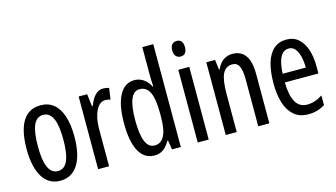

<svg xmlns="http://www.w3.org/2000/svg" viewBox="-86 -1060 2401 1370"><g transform="rotate(-15 1114.5 -375.0)"><path d="M393 -269Q393 -206 382.5 -155Q372 -104 350 -67Q328 -30 294.5 -10Q261 10 215 10Q171 10 138 -10Q105 -30 83.5 -66.5Q62 -103 51 -154.5Q40 -206 40 -269Q40 -358 59 -420Q78 -482 117.5 -514.5Q157 -547 217 -547Q273 -547 312 -515.5Q351 -484 372 -422.5Q393 -361 393 -269ZM123 -269Q123 -201 133 -154.5Q143 -108 164 -84.5Q185 -61 217 -61Q249 -61 270 -84Q291 -107 301 -153.5Q311 -200 311 -269Q311 -338 301 -384Q291 -430 270 -453Q249 -476 217 -476Q168 -476 145.5 -424.5Q123 -373 123 -269Z M678 -547Q689 -547 699.5 -545.5Q710 -544 722 -540L710 -456Q702 -460 692 -461.5Q682 -463 671 -463Q650 -463 633 -449.5Q616 -436 603.5 -411Q591 -386 584 -352.5Q577 -319 577 -280V0H496V-537H559L570 -445H575Q587 -476 602 -499Q617 -522 636 -534.5Q655 -547 678 -547Z M912 10Q837 10 798 -61Q759 -132 759 -268Q759 -402 798 -474.5Q837 -547 909 -547Q933 -547 954.5 -538Q976 -529 994 -511.5Q1012 -494 1025 -468H1029Q1028 -491 1027 -508.5Q1026 -526 1026 -542V-760H1107V0H1042L1031 -68H1026Q1012 -43 995 -25.5Q978 -8 957.5 1Q937 10 912 10ZM931 -59Q978 -59 1002 -105Q1026 -151 1026 -244V-274Q1026 -378 1002.5 -426.5Q979 -475 929 -475Q884 -475 863 -422Q842 -369 842 -268Q842 -165 863.5 -112Q885 -59 931 -59Z M1313 -537V0H1232V-537ZM1274 -739Q1297 -739 1308.5 -724Q1320 -709 1320 -681Q1320 -654 1308.5 -639Q1297 -624 1274 -624Q1252 -624 1239 -639Q1226 -654 1226 -681Q1226 -710 1238.5 -724.5Q1251 -739 1274 -739Z M1633 -547Q1696 -547 1728.5 -502Q1761 -457 1761 -364V0H1679V-348Q1679 -411 1664 -443Q1649 -475 1614 -475Q1564 -475 1542 -429Q1520 -383 1520 -279V0H1439V-537H1504L1513 -464H1518Q1530 -491 1547 -509.5Q1564 -528 1586 -537.5Q1608 -547 1633 -547Z M2031 -546Q2085 -546 2120.5 -514.5Q2156 -483 2173.5 -429.5Q2191 -376 2191 -309V-253H1943Q1945 -156 1973 -107.5Q2001 -59 2058 -59Q2087 -59 2114.5 -68Q2142 -77 2171 -96V-24Q2143 -7 2113 1.5Q2083 10 2049 10Q1982 10 1941 -26.5Q1900 -63 1881.5 -125Q1863 -187 1863 -265Q1863 -356 1882 -418.5Q1901 -481 1938.5 -513.5Q1976 -546 2031 -546ZM2032 -480Q1992 -480 1970 -440Q1948 -400 1944 -317H2115Q2115 -361 2106 -398Q2097 -435 2079 -457.5Q2061 -480 2032 -480Z"/></g></svg>

Font: Noto Sans Display ExtraCondensed
Style: Regular
Weight: 400
Width: 2
Version: Version 2.003